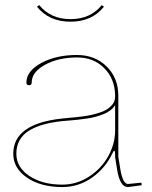

<svg xmlns="http://www.w3.org/2000/svg" viewBox="-20 -741 605 763"><path d="M32.7 -129.9Q32.7 -249.5 227.1 -270Q232.9 -270.5 252.4 -272.5Q272 -274.4 283.4 -275.4Q294.9 -276.4 314.9 -279.3Q335 -282.2 347.9 -285.4Q360.8 -288.6 377.2 -293.9Q393.6 -299.3 403.8 -305.7Q414.1 -312 422.9 -321.3Q431.6 -330.6 435.1 -341.3Q437.5 -350.1 437.5 -357.4V-360.4Q437 -426.3 395 -469.5Q353 -512.7 287.1 -512.7Q211.9 -512.7 158.9 -483.6Q106 -454.6 106 -413.1Q106 -402.3 95.7 -402.3Q85 -402.3 85 -413.1Q85 -458.5 143.8 -490.5Q202.6 -522.5 285.6 -522.5Q357.4 -522.5 403.8 -476.8Q450.2 -431.2 450.2 -360.4V-117.7L458 -69.8Q467.8 -10.3 488.3 -9.8L542 -15.1L543 -4.9L488.3 2.4H487.8Q456.5 2.4 445.3 -67.9Q444.3 -73.2 442.4 -85.9Q440.4 -98.6 439 -106.9Q437.5 -115.2 437.5 -117.2V-127.9Q437.5 -141.6 434.1 -141.6Q430.7 -141.6 426.3 -130.9Q398.9 -72.8 345.7 -35.2Q292.5 2.4 227.5 2.4Q142.6 2.4 87.6 -34.9Q32.7 -72.3 32.7 -129.9ZM44.9 -129.9Q44.9 -76.7 96.4 -42Q147.9 -7.3 227.5 -7.3Q284.7 -7.3 333.7 -39.1Q382.8 -70.8 410.2 -120.4Q437.5 -169.9 437.5 -222.7V-323.2Q430.7 -312 418.7 -302.7Q406.7 -293.5 390.4 -287.1Q374 -280.8 358.9 -276.6Q343.8 -272.5 322.5 -269.5Q301.3 -266.6 288.3 -265.1Q275.4 -263.7 254.6 -262Q233.9 -260.3 228 -259.8Q187.5 -255.4 156.2 -247.1Q125 -238.8 98.9 -223.9Q72.8 -209 58.8 -185.3Q44.9 -161.6 44.9 -129.9ZM127 -714.4 135.7 -720.7Q181.6 -665 259.8 -665Q339.8 -665 384.3 -720.7L393.1 -714.4Q345.7 -654.8 259.8 -654.8Q174.8 -654.8 127 -714.4Z"/></svg>

Font: Znikomit
Style: Regular
Weight: 100
Designer: gluk
Foundry: gluk
Version: Version 0.53